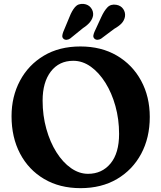

<svg xmlns="http://www.w3.org/2000/svg" viewBox="-20 -959 838 998"><path d="M398 -717.5Q506.5 -717.5 587.5 -670Q668.5 -622.5 713.5 -539.5Q758.5 -456.5 758.5 -351Q758.5 -243 713.8 -159.5Q669 -76 588.2 -28.5Q507.5 19 398.5 19Q290 19 209.2 -28.8Q128.5 -76.5 84.2 -160.8Q40 -245 40 -355Q40 -457 83.8 -539.2Q127.5 -621.5 207.8 -669.5Q288 -717.5 398 -717.5ZM599 -263Q599 -339 580 -407.5Q561 -476 527.8 -529Q494.5 -582 451.8 -612.5Q409 -643 361 -643Q287 -643 244.2 -587.2Q201.5 -531.5 201.5 -436Q201.5 -358.5 220.8 -289.5Q240 -220.5 273.2 -167.8Q306.5 -115 349 -85.2Q391.5 -55.5 437.5 -55.5Q510 -55.5 554.5 -109.2Q599 -163 599 -263ZM341 -870.5Q353.5 -903 370 -922.2Q386.5 -941.5 415.5 -938.5Q439.5 -935.5 452.8 -918.2Q466 -901 464 -879.5Q458.5 -843 411.5 -813L345 -759Q336.5 -753 326.5 -752.2Q316.5 -751.5 310 -757.5Q303 -764 303.8 -772.8Q304.5 -781.5 308.5 -792.5ZM506.5 -870.5Q521 -902.5 538.5 -920.8Q556 -939 585 -934Q608.5 -930 620.8 -911.8Q633 -893.5 629.5 -872Q625.5 -852 612.2 -837.8Q599 -823.5 573.5 -809L505.5 -758Q496.5 -752.5 486.8 -752.2Q477 -752 470.5 -758.5Q464 -765.5 465.2 -774.2Q466.5 -783 471 -793.5Z"/></svg>

Font: Fraunces 9pt SuperSoft SemiBold
Style: Regular
Weight: 600
Version: Version 1.000;[0bf87f6ff]